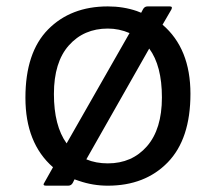

<svg xmlns="http://www.w3.org/2000/svg" viewBox="-20 -570 680 605"><path d="M147 -43 120.1 4.9C115.2 11.7 116.9 15.1 125 15.1H194.8C201.7 15.1 206.7 11.7 210 4.9L214.8 -4.9L229 0C258.3 10.1 288.6 15.1 319.8 15.1C397.9 15.1 460.9 -9.4 508.5 -58.3C556.2 -107.3 580.1 -179.4 580.1 -274.4C580.1 -369.5 550.8 -442.1 492.2 -492.2L520 -540C523.3 -546.5 521.6 -549.8 515.1 -549.8H444.8C438.3 -549.8 433.4 -546.5 430.2 -540L424.8 -529.8L411.1 -535.2C382.8 -544.9 352.4 -549.8 319.8 -549.8C242 -549.8 179.3 -525.6 131.6 -477.3C83.9 -429 60.1 -357.2 60.1 -262C60.1 -166.7 89 -93.8 147 -43ZM197 -427C228.4 -462.3 269.4 -480 319.8 -480C343.3 -480 366 -475.3 388.2 -465.8L189.9 -118.2C163.2 -155.3 149.9 -207.2 149.9 -273.9C149.9 -340.7 165.6 -391.7 197 -427ZM252 -67.9 450.2 -417C476.9 -380.9 490.2 -329.5 490.2 -262.9C490.2 -196.4 474.5 -145.1 443.1 -109.1C411.7 -73.2 370.6 -55.2 319.8 -55.2C294.8 -55.2 272.1 -59.4 252 -67.9Z"/></svg>

Font: Numans
Style: Regular
Weight: 400
Designer: Jovanny Lemonad
Foundry: Jovanny Lemonad
Version: Version 001.001